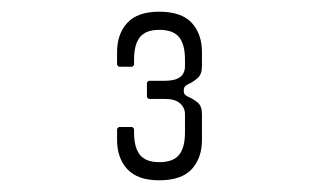

<svg xmlns="http://www.w3.org/2000/svg" viewBox="-20 -740 552 328"><path d="M252 -432Q215 -432 197.5 -451Q180 -470 180 -501V-520L183 -523H206L209 -520V-514Q209 -488 219 -475.5Q229 -463 252 -463Q276 -463 286 -475.5Q296 -488 296 -514V-545Q296 -556 287.5 -563.5Q279 -571 262 -571H234L231 -574V-599L234 -602H262Q296 -602 296 -627V-638Q296 -664 286 -676.5Q276 -689 252 -689Q229 -689 219 -676.5Q209 -664 209 -638V-629L206 -626H183L180 -629V-651Q180 -682 197.5 -701Q215 -720 252 -720Q290 -720 307.5 -701Q325 -682 325 -651V-627Q325 -613 317.5 -606.5Q310 -600 302 -596.5Q294 -593 294 -587V-583Q294 -578 302 -574.5Q310 -571 317.5 -565Q325 -559 325 -545V-501Q325 -470 307.5 -451Q290 -432 252 -432Z"/></svg>

Font: Hasubi Mono
Style: Regular
Weight: 400
Designer: Eli Heuer
Foundry: Eli Heuer
Version: Version 1.000